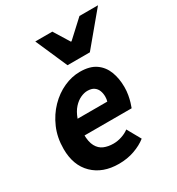

<svg xmlns="http://www.w3.org/2000/svg" viewBox="-183 -878 927 1005"><g transform="rotate(-30 280.5 -375.0)"><path d="M242 12Q145 12 87 -44.5Q29 -101 29 -200Q29 -269 53.5 -325.5Q78 -382 118 -423Q158 -464 206.5 -486Q255 -508 304 -508Q364 -508 399.5 -483Q435 -458 451 -416Q467 -374 467 -322Q467 -298 463 -275.5Q459 -253 453.5 -235Q448 -217 444 -207H131L141 -301H351Q353 -308 354 -314.5Q355 -321 355 -329Q355 -349 348.5 -365.5Q342 -382 327.5 -392Q313 -402 288 -402Q269 -402 247 -392Q225 -382 205 -360Q185 -338 172 -302Q159 -266 159 -215Q159 -168 173.5 -141.5Q188 -115 213 -104.5Q238 -94 270 -94Q295 -94 320.5 -102.5Q346 -111 364 -125L410 -43Q380 -19 336.5 -3.5Q293 12 242 12ZM266 -570 182 -762H285L343 -668H347L449 -762H561L401 -570Z"/></g></svg>

Font: Source Sans 3 ExtraLight
Style: Bold Italic
Weight: 700
Italic angle: -11°
Version: Version 3.052;hotconv 1.1.0;makeotfexe 2.6.0